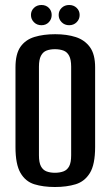

<svg xmlns="http://www.w3.org/2000/svg" viewBox="-20 -737 443 769"><path d="M200 12Q153 12 117.5 1Q82 -10 62 -44.5Q42 -79 42 -148V-467Q42 -521 62 -549.5Q82 -578 118 -589Q154 -600 201 -600Q248 -600 283.5 -588.5Q319 -577 340 -548.5Q361 -520 361 -467V-149Q361 -78 340 -44Q319 -10 283 1Q247 12 200 12ZM200 -45Q219 -45 234 -50.5Q249 -56 257 -71Q265 -86 265 -115V-470Q265 -498 257 -513.5Q249 -529 234 -534.5Q219 -540 200 -540Q181 -540 166.5 -534.5Q152 -529 144 -513.5Q136 -498 136 -470V-115Q136 -86 144 -71Q152 -56 166.5 -50.5Q181 -45 200 -45ZM146 -636Q128 -636 116 -648Q104 -660 104 -677Q104 -694 116 -705.5Q128 -717 146 -717Q164 -717 175.5 -705.5Q187 -694 187 -677Q187 -660 175.5 -648Q164 -636 146 -636ZM257 -636Q239 -636 227 -648Q215 -660 215 -677Q215 -694 227 -705.5Q239 -717 257 -717Q275 -717 287 -705.5Q299 -694 299 -677Q299 -660 287 -648Q275 -636 257 -636Z"/></svg>

Font: Alumni Sans SemiBold
Style: Regular
Weight: 600
Designer: Robert E. Leuschke
Foundry: Robert E. Leuschke
Version: Version 1.018